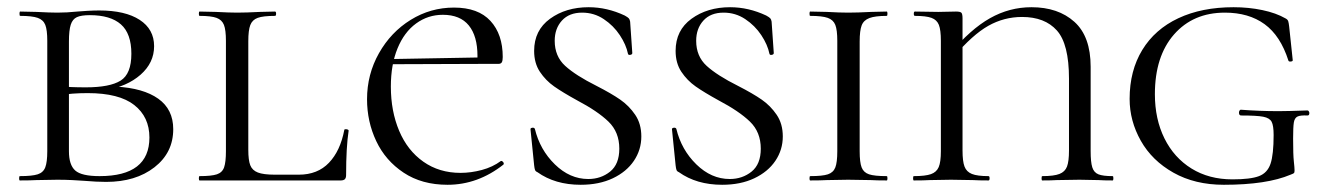

<svg xmlns="http://www.w3.org/2000/svg" viewBox="-20 -500 3671 532"><path d="M460 -142Q460 -77 408 -36.5Q356 4 274 4Q248 4 213 1Q199 0 180 -1Q161 -2 139 -2L81 -1Q64 0 35 0Q33 0 33 -6Q33 -12 35 -12Q69 -12 84.5 -17Q100 -22 105.5 -36.5Q111 -51 111 -81V-387Q111 -417 105.5 -431Q100 -445 84.5 -450.5Q69 -456 36 -456Q34 -456 34 -462Q34 -468 36 -468L81 -467Q119 -465 139 -465Q166 -465 194 -468Q204 -469 222.5 -470Q241 -471 255 -471Q327 -471 367 -445Q407 -419 407 -372Q407 -326 369.5 -293Q332 -260 271 -250L301 -260Q377 -256 418.5 -226.5Q460 -197 460 -142ZM171 -385V-256L146 -261Q173 -258 218 -258Q284 -258 314 -276.5Q344 -295 344 -351Q344 -407 315 -432.5Q286 -458 229 -458Q205 -458 193 -452.5Q181 -447 176 -431.5Q171 -416 171 -385ZM394 -119Q394 -176 352 -209Q310 -242 223 -242Q177 -242 146 -236L171 -244V-81Q171 -43 188.5 -27.5Q206 -12 256 -12Q394 -12 394 -119Z M741 -16H808Q860 -16 891.5 -49Q923 -82 934 -140Q934 -142 938 -142Q941 -142 943.5 -141Q946 -140 946 -138Q939 -92 939 -15Q939 -7 935.5 -3.5Q932 0 924 0H533Q531 0 531 -6Q531 -12 533 -12Q566 -12 581 -17Q596 -22 601 -36.5Q606 -51 606 -81V-387Q606 -417 600.5 -431Q595 -445 580 -450.5Q565 -456 533 -456Q531 -456 531 -462Q531 -468 533 -468L578 -467Q616 -465 637 -465Q662 -465 700 -467L742 -468Q745 -468 745 -462Q745 -456 742 -456Q709 -456 694 -450.5Q679 -445 673.5 -430.5Q668 -416 668 -386V-85Q668 -56 673.5 -42Q679 -28 694.5 -22Q710 -16 741 -16Z M997 -225Q997 -294 1030 -352.5Q1063 -411 1118 -445Q1173 -479 1238 -479Q1305 -479 1339 -442Q1373 -405 1373 -342Q1373 -332 1370.5 -327.5Q1368 -323 1361 -323H1302Q1303 -331 1303 -345Q1303 -400 1279 -429.5Q1255 -459 1207 -459Q1166 -459 1133 -435Q1100 -411 1081.5 -366Q1063 -321 1063 -260Q1063 -192 1086 -137.5Q1109 -83 1153 -52Q1197 -21 1256 -21Q1285 -21 1315 -29Q1345 -37 1368 -54H1369Q1372 -54 1374.5 -50.5Q1377 -47 1375 -44Q1304 12 1220 12Q1149 12 1098.5 -21.5Q1048 -55 1022.5 -109Q997 -163 997 -225ZM1042 -336 1321 -341V-323L1043 -322Z M1633 -262Q1674 -241 1698.5 -224Q1723 -207 1740 -182Q1757 -157 1757 -122Q1757 -85 1736.5 -54.5Q1716 -24 1678 -6Q1640 12 1589 12Q1518 12 1469 -23Q1464 -25 1462.5 -29Q1461 -33 1460 -42L1450 -141Q1449 -145 1454.5 -146Q1460 -147 1462 -143Q1476 -85 1517.5 -44.5Q1559 -4 1610 -4Q1645 -4 1670.5 -24.5Q1696 -45 1696 -88Q1696 -134 1666 -163Q1636 -192 1579 -222Q1539 -244 1515.5 -260.5Q1492 -277 1476 -301Q1460 -325 1460 -359Q1460 -416 1504 -448Q1548 -480 1611 -480Q1662 -480 1711 -457Q1720 -452 1722.5 -449Q1725 -446 1726 -440L1732 -353Q1732 -349 1726.5 -348Q1721 -347 1720 -351Q1715 -376 1697.5 -402.5Q1680 -429 1653 -447Q1626 -465 1593 -465Q1557 -465 1537 -443Q1517 -421 1517 -387Q1517 -344 1546 -317.5Q1575 -291 1633 -262Z M2025 -262Q2066 -241 2090.5 -224Q2115 -207 2132 -182Q2149 -157 2149 -122Q2149 -85 2128.5 -54.5Q2108 -24 2070 -6Q2032 12 1981 12Q1910 12 1861 -23Q1856 -25 1854.5 -29Q1853 -33 1852 -42L1842 -141Q1841 -145 1846.5 -146Q1852 -147 1854 -143Q1868 -85 1909.5 -44.5Q1951 -4 2002 -4Q2037 -4 2062.5 -24.5Q2088 -45 2088 -88Q2088 -134 2058 -163Q2028 -192 1971 -222Q1931 -244 1907.5 -260.5Q1884 -277 1868 -301Q1852 -325 1852 -359Q1852 -416 1896 -448Q1940 -480 2003 -480Q2054 -480 2103 -457Q2112 -452 2114.5 -449Q2117 -446 2118 -440L2124 -353Q2124 -349 2118.5 -348Q2113 -347 2112 -351Q2107 -376 2089.5 -402.5Q2072 -429 2045 -447Q2018 -465 1985 -465Q1949 -465 1929 -443Q1909 -421 1909 -387Q1909 -344 1938 -317.5Q1967 -291 2025 -262Z M2437 -12Q2439 -12 2439 -6Q2439 0 2437 0Q2409 0 2393 -1L2330 -2L2271 -1Q2254 0 2225 0Q2223 0 2223 -6Q2223 -12 2225 -12Q2259 -12 2274 -17Q2289 -22 2294.5 -36Q2300 -50 2300 -81V-387Q2300 -417 2294.5 -431Q2289 -445 2273.5 -450.5Q2258 -456 2225 -456Q2223 -456 2223 -462Q2223 -468 2225 -468L2271 -467Q2307 -465 2330 -465Q2356 -465 2394 -467L2437 -468Q2439 -468 2439 -462Q2439 -456 2437 -456Q2405 -456 2389 -450Q2373 -444 2367.5 -429.5Q2362 -415 2362 -385V-81Q2362 -50 2367.5 -36Q2373 -22 2388 -17Q2403 -12 2437 -12Z M2719 -12Q2722 -12 2722 -6Q2722 0 2719 0Q2692 0 2676 -1L2615 -2L2556 -1Q2540 0 2512 0Q2510 0 2510 -6Q2510 -12 2512 -12Q2544 -12 2559.5 -17.5Q2575 -23 2581 -37Q2587 -51 2587 -81V-387Q2587 -417 2581.5 -431Q2576 -445 2561 -450.5Q2546 -456 2515 -456Q2512 -456 2512 -462Q2512 -468 2515 -468L2580 -467L2629 -468Q2641 -468 2644 -464.5Q2647 -461 2647 -449V-83Q2647 -53 2652.5 -38.5Q2658 -24 2673 -18Q2688 -12 2719 -12ZM2838 -480Q2912 -480 2957 -439.5Q3002 -399 3002 -315V-81Q3002 -51 3006.5 -36.5Q3011 -22 3023.5 -17Q3036 -12 3063 -12Q3065 -12 3065 -6Q3065 0 3063 0Q3038 0 3024 -1L2971 -2L2908 -1Q2893 0 2868 0Q2866 0 2866 -6Q2866 -12 2868 -12Q2900 -12 2915.5 -18Q2931 -24 2936.5 -38.5Q2942 -53 2942 -83V-282Q2942 -378 2908.5 -415.5Q2875 -453 2812 -453Q2762 -453 2718.5 -428.5Q2675 -404 2623 -343L2613 -352Q2669 -419 2723 -449.5Q2777 -480 2838 -480Z M3110 -226Q3110 -304 3145 -361.5Q3180 -419 3245 -449.5Q3310 -480 3398 -480Q3440 -480 3478 -472Q3516 -464 3542 -449Q3548 -446 3549.5 -441Q3551 -436 3552 -427L3562 -333Q3562 -330 3556.5 -329.5Q3551 -329 3550 -332Q3528 -401 3484 -433Q3440 -465 3374 -465Q3286 -465 3233 -404.5Q3180 -344 3180 -239Q3180 -170 3206.5 -116.5Q3233 -63 3281.5 -33Q3330 -3 3395 -3Q3445 -3 3468.5 -12Q3492 -21 3500.5 -46.5Q3509 -72 3509 -126Q3509 -152 3503.5 -162.5Q3498 -173 3480.5 -176.5Q3463 -180 3419 -180Q3413 -180 3413 -188Q3413 -191 3414.5 -193.5Q3416 -196 3418 -196Q3470 -192 3523 -192Q3547 -192 3603 -194Q3605 -194 3606.5 -191.5Q3608 -189 3608 -187Q3608 -180 3603 -180Q3583 -181 3575 -177Q3567 -173 3565 -160.5Q3563 -148 3563 -116Q3563 -71 3565 -53Q3567 -35 3567 -28Q3567 -22 3565.5 -20.5Q3564 -19 3556 -16Q3490 12 3371 12Q3291 12 3231.5 -21.5Q3172 -55 3141 -110Q3110 -165 3110 -226Z"/></svg>

Font: Cormorant Unicase
Style: Regular
Weight: 400
Designer: Christian Thalmann (Catharsis Fonts)
Foundry: Catharsis Fonts
Version: Version 4.000